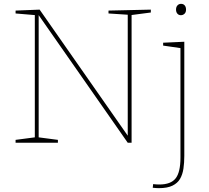

<svg xmlns="http://www.w3.org/2000/svg" viewBox="-20 -742 1087 998"><path d="M544 -687 764 -692V-677L657 -663L664 -671V0H644L177 -669L181 -670V-21L174 -29L281 -15V0H61V-15L168 -29L161 -21V-671L168 -663L61 -672V-687L186 -692L648 -31L644 -30V-672L651 -665L544 -672ZM806 236Q800 236 791.5 235.5Q783 235 774 234L776 215Q785 216 793 216.5Q801 217 808 217Q868 217 893 185Q918 153 918 77V-499L925 -491L828 -505V-520L938 -525V68Q938 104 933.5 134.5Q929 165 916 187.5Q903 210 876.5 223Q850 236 806 236ZM920 -663Q909 -663 902 -671Q895 -679 895 -692Q895 -706 902.5 -714Q910 -722 921 -722Q933 -722 940 -714Q947 -706 947 -692Q947 -678 939 -670.5Q931 -663 920 -663Z"/></svg>

Font: Bitter Thin
Style: Regular
Weight: 100
Designer: Sol Matas, and Bitter project Authors
Foundry: Sol Matas
Version: Version 2.002